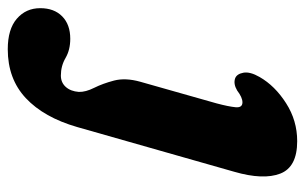

<svg xmlns="http://www.w3.org/2000/svg" viewBox="-286 -349 748 470"><g transform="rotate(90 88.0 -114.0)"><path d="M273.5 -313.5 164 71Q140.5 152.5 93.2 196.8Q46 241 -26.5 241Q-75.5 241 -101.2 218.8Q-127 196.5 -127 161.5Q-127 127.5 -107 107.8Q-87 88 -52 88Q-25 88 -5.2 99.5Q14.5 111 38 111Q55 111 65.8 99Q76.5 87 78 67Q78.5 50.5 68 29.5Q57.5 8.5 50.2 -19.2Q43 -47 53 -83L106 -270Q114 -300 115.5 -316.8Q117 -333.5 103.5 -333.5Q91.5 -333.5 74.5 -320.5Q58.5 -311 45 -315.5Q34 -319.5 31 -335.8Q28 -352 41.5 -375.5Q63 -413 105.5 -440.2Q148 -467.5 198.5 -467.5Q262 -467.5 278 -426Q294 -384.5 273.5 -313.5Z"/></g></svg>

Font: Fraunces 72pt S100
Style: Bold Italic
Weight: 700
Italic angle: -16°
Version: Version 1.000; ttfautohint (v1.8.3)